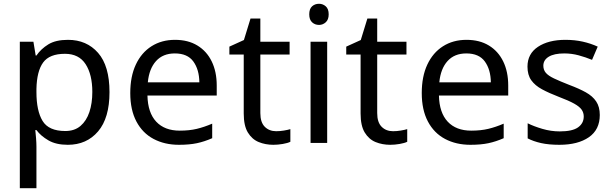

<svg xmlns="http://www.w3.org/2000/svg" viewBox="-20 -757 3242 1017"><path d="M340 -546Q439 -546 499.5 -477Q560 -408 560 -269Q560 -132 499.5 -61Q439 10 339 10Q277 10 236.5 -13.5Q196 -37 173 -68H167Q169 -51 171 -25Q173 1 173 20V240H85V-536H157L169 -463H173Q197 -498 236 -522Q275 -546 340 -546ZM324 -472Q242 -472 208.5 -426Q175 -380 173 -286V-269Q173 -170 205.5 -116.5Q238 -63 326 -63Q375 -63 406.5 -90Q438 -117 453.5 -163.5Q469 -210 469 -270Q469 -362 433.5 -417Q398 -472 324 -472Z M907 -546Q976 -546 1025.5 -516Q1075 -486 1101.5 -431.5Q1128 -377 1128 -304V-251H761Q763 -160 807.5 -112.5Q852 -65 932 -65Q983 -65 1022.5 -74.5Q1062 -84 1104 -102V-25Q1063 -7 1023 1.5Q983 10 928 10Q852 10 793.5 -21Q735 -52 702.5 -113.5Q670 -175 670 -264Q670 -352 699.5 -415Q729 -478 782.5 -512Q836 -546 907 -546ZM906 -474Q843 -474 806.5 -433.5Q770 -393 763 -321H1036Q1035 -389 1004 -431.5Q973 -474 906 -474Z M1443 -62Q1463 -62 1484 -65.5Q1505 -69 1518 -73V-6Q1504 1 1478 5.5Q1452 10 1428 10Q1386 10 1350.5 -4.5Q1315 -19 1293 -55Q1271 -91 1271 -156V-468H1195V-510L1272 -545L1307 -659H1359V-536H1514V-468H1359V-158Q1359 -109 1382.5 -85.5Q1406 -62 1443 -62Z M1670 -737Q1690 -737 1705.5 -723.5Q1721 -710 1721 -681Q1721 -653 1705.5 -639Q1690 -625 1670 -625Q1648 -625 1633 -639Q1618 -653 1618 -681Q1618 -710 1633 -723.5Q1648 -737 1670 -737ZM1713 -536V0H1625V-536Z M2062 -62Q2082 -62 2103 -65.5Q2124 -69 2137 -73V-6Q2123 1 2097 5.5Q2071 10 2047 10Q2005 10 1969.5 -4.5Q1934 -19 1912 -55Q1890 -91 1890 -156V-468H1814V-510L1891 -545L1926 -659H1978V-536H2133V-468H1978V-158Q1978 -109 2001.5 -85.5Q2025 -62 2062 -62Z M2451 -546Q2520 -546 2569.5 -516Q2619 -486 2645.5 -431.5Q2672 -377 2672 -304V-251H2305Q2307 -160 2351.5 -112.5Q2396 -65 2476 -65Q2527 -65 2566.5 -74.5Q2606 -84 2648 -102V-25Q2607 -7 2567 1.5Q2527 10 2472 10Q2396 10 2337.5 -21Q2279 -52 2246.5 -113.5Q2214 -175 2214 -264Q2214 -352 2243.5 -415Q2273 -478 2326.5 -512Q2380 -546 2451 -546ZM2450 -474Q2387 -474 2350.5 -433.5Q2314 -393 2307 -321H2580Q2579 -389 2548 -431.5Q2517 -474 2450 -474Z M3157 -148Q3157 -70 3099 -30Q3041 10 2943 10Q2887 10 2846.5 1Q2806 -8 2775 -24V-104Q2807 -88 2852.5 -74.5Q2898 -61 2945 -61Q3012 -61 3042 -82.5Q3072 -104 3072 -140Q3072 -160 3061 -176Q3050 -192 3021.5 -208Q2993 -224 2940 -244Q2888 -264 2851 -284Q2814 -304 2794 -332Q2774 -360 2774 -404Q2774 -472 2829.5 -509Q2885 -546 2975 -546Q3024 -546 3066.5 -536.5Q3109 -527 3146 -510L3116 -440Q3082 -454 3045 -464Q3008 -474 2969 -474Q2915 -474 2886.5 -456.5Q2858 -439 2858 -409Q2858 -387 2871 -371.5Q2884 -356 2914.5 -341.5Q2945 -327 2996 -307Q3047 -288 3083 -268Q3119 -248 3138 -219.5Q3157 -191 3157 -148Z"/></svg>

Font: Noto Sans Old Sogdian
Style: Regular
Weight: 400
Designer: Monotype Design Team
Foundry: Monotype Imaging Inc.
Version: Version 2.002; ttfautohint (v1.8.4.7-5d5b)